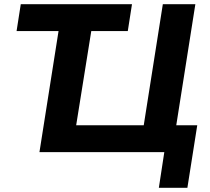

<svg xmlns="http://www.w3.org/2000/svg" viewBox="-20 -725 1000 915"><path d="M737 170 763 0H168L259 -577H59L79 -705H609L589 -577H415L343 -128H665L756 -705H911L820 -128H920L873 170Z"/></svg>

Font: Nunito Sans ExtraBold
Style: Italic
Weight: 800
Italic angle: -9°
Designer: Vernon Adams
Foundry: Vernon Adams
Version: Version 3.006; ttfautohint (v1.8.3)